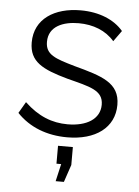

<svg xmlns="http://www.w3.org/2000/svg" viewBox="-53 -571 588 812"><g transform="rotate(5 241.5 -165.5)"><path d="M246 10C366 10 446 -48 446 -145C446 -239 370 -261 251 -293C168 -317 126 -330 126 -385C126 -452 189 -475 253 -475C315 -475 369 -454 405 -412L438 -458C400 -503 336 -530 257 -530C146 -530 62 -477 62 -377C62 -295 118 -267 226 -237C322 -212 380 -202 380 -140C380 -79 324 -45 243 -45C177 -45 118 -68 60 -123L32 -75C86 -18 161 10 246 10ZM214 199H249L274 125V49H211V125H231Z"/></g></svg>

Font: FIGSv2-sans-serif
Style: Regular
Weight: 400
Designer: Matt McInerney, Pablo Impallari, Rodrigo Fuenzalida,Mirko Velimirovic
Foundry: Matt McInerney, Pablo Impallari, Rodrigo Fuenzalida
Version: Version 4.021;hotconv 1.0.109;makeotfexe 2.5.65596